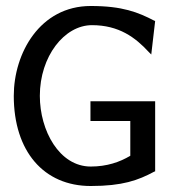

<svg xmlns="http://www.w3.org/2000/svg" viewBox="-20 -610 568 641"><path d="M26 -290C26 -105 126 11 283 11C389 11 441 -8 495 -37L498 -38V-272H282V-206H415V-90C380 -69 337 -54 283 -54C178 -54 113 -174 113 -290C113 -422 195 -526 287 -526C377 -526 432 -485 477 -436L485 -428L498 -540L495 -541C441 -569 389 -590 283 -590C113 -590 26 -432 26 -290Z"/></svg>

Font: Charger Sport
Style: DfBd
Weight: 400
Designer: Jasper
Foundry: Cannot Into Space Fonts
Version: Version 1.1